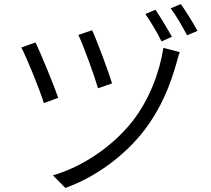

<svg xmlns="http://www.w3.org/2000/svg" viewBox="-20 -872 1040 946"><path d="M434 -723 366 -700C391 -649 447 -493 463 -437L532 -461C516 -516 456 -676 434 -723ZM866 -615 785 -636C766 -514 715 -380 633 -275C533 -148 385 -50 241 -8L302 54C443 4 591 -99 694 -234C776 -343 819 -454 850 -563C854 -577 859 -600 866 -615ZM155 -663 85 -638C108 -596 178 -426 196 -364L267 -390C244 -456 181 -609 155 -663ZM746 -824 696 -803C721 -768 756 -709 776 -668L827 -691C806 -729 769 -790 746 -824ZM871 -852 821 -831C847 -797 880 -739 902 -698L953 -720C932 -759 895 -818 871 -852Z"/></svg>

Font: Noto Sans HK DemiLight
Style: Regular
Weight: 350
Designer: Ryoko NISHIZUKA 西塚涼子 (kana, bopomofo & ideographs); Paul D. Hunt (Latin, Greek & Cyrillic); Sandoll Communications 산돌커뮤니
Foundry: Adobe
Version: Version 2.004;hotconv 1.0.118;makeotfexe 2.5.65603